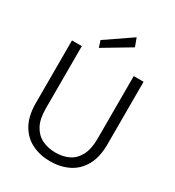

<svg xmlns="http://www.w3.org/2000/svg" viewBox="-216 -1043 1079 1182"><g transform="rotate(30 323.5 -452.0)"><path d="M323 12Q253 12 195 -16Q137 -44 103 -103.5Q69 -163 69 -255V-700H139V-255Q139 -183 163 -138Q187 -93 229 -72Q271 -51 325 -51Q380 -51 421 -72Q462 -93 485 -138Q508 -183 508 -255V-700H578V-255Q578 -163 544 -103.5Q510 -44 452.5 -16Q395 12 323 12ZM235 -743 220 -790 404 -916 426 -857Z"/></g></svg>

Font: DM Sans 12pt Light
Style: Regular
Weight: 300
Version: Version 4.004;gftools[0.9.30]